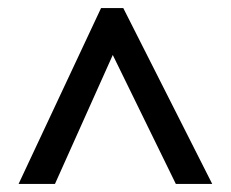

<svg xmlns="http://www.w3.org/2000/svg" viewBox="-20 -737 571 475"><path d="M26 -282H116L259 -601L415 -282H505L285 -717H230Z"/></svg>

Font: Noto Sans Myanmar SemiCondensed Medium
Style: Regular
Weight: 500
Width: 4
Designer: Monotype Design Team
Foundry: Monotype Imaging Inc.
Version: Version 2.107